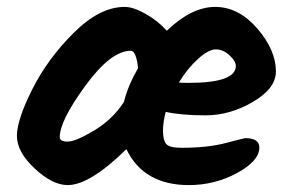

<svg xmlns="http://www.w3.org/2000/svg" viewBox="-20 -548 819 556"><path d="M359 -401Q301 -401 227 -299.5Q153 -198 153 -151Q153 -138 176 -138Q199 -138 252.5 -170Q306 -202 339 -253Q350 -299 380 -351Q374 -401 359 -401ZM498 -309Q507 -308 526 -308Q663 -308 663 -357Q663 -371 644.5 -388Q626 -405 605 -405Q584 -405 553.5 -377.5Q523 -350 498 -309ZM341 -528Q366 -528 401.5 -508Q437 -488 463 -459Q535 -528 603 -528Q671 -528 725 -465.5Q779 -403 779 -341Q779 -292 712.5 -253Q646 -214 575.5 -214Q505 -214 460 -224Q452 -195 452 -169Q452 -143 461 -131.5Q470 -120 506 -120Q581 -120 634.5 -134Q688 -148 690 -148Q731 -148 731 -121Q731 -82 666.5 -47Q602 -12 527 -12Q396 -12 346 -116Q240 -12 176 -12Q132 -12 80.5 -60Q29 -108 29 -154.5Q29 -201 73.5 -289.5Q118 -378 193.5 -453Q269 -528 341 -528Z"/></svg>

Font: Kalam
Style: Bold
Weight: 700
Version: Version 2.001;PS 1.0;hotconv 1.0.79;makeotf.lib2.5.61930; tt